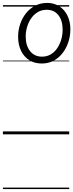

<svg xmlns="http://www.w3.org/2000/svg" viewBox="-20 -920 502 1315"><path d="M266 -485Q216 -485 179.5 -508.5Q143 -532 123.5 -573.5Q104 -615 104 -669Q104 -713 118 -754.5Q132 -796 157.5 -828.5Q183 -861 220 -880.5Q257 -900 303 -900Q350 -900 386 -877Q422 -854 442 -813Q462 -772 462 -719Q462 -676 449 -634.5Q436 -593 410.5 -559Q385 -525 348.5 -505Q312 -485 266 -485ZM268 -532Q301 -532 327.5 -547.5Q354 -563 372 -590Q390 -617 399.5 -649.5Q409 -682 409 -717Q409 -779 380 -816Q351 -853 300 -853Q266 -853 239.5 -837.5Q213 -822 194.5 -796Q176 -770 166 -737Q156 -704 156 -670Q156 -608 186 -570Q216 -532 268 -532ZM0 365H454V375H0ZM0 -20H454V0H0ZM0 -505H454V-500H0ZM0 -885H454V-875H0Z"/></svg>

Font: Playwrite GB J Guides
Style: Italic
Weight: 400
Italic angle: -7.01216°
Designer: Veronika Burian, José Scaglione
Foundry: TypeTogether
Version: Version 1.003